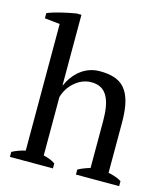

<svg xmlns="http://www.w3.org/2000/svg" viewBox="-112 -840 811 927"><g transform="rotate(15 293.5 -376.0)"><path d="M570 -25C550 -38 527 -44 504 -49V-302C504 -385 489 -437 461 -469C433 -501 390 -512 337 -512C262 -512 209 -462 181 -399H180V-752H155C108 -744 53 -732 14 -716V-690L90 -682V-49C67 -44 45 -36 24 -25V0H239V-25C220 -38 201 -44 180 -49V-341C188 -369 204 -396 227 -416C250 -436 277 -450 312 -450C389 -450 414 -387 414 -283V-49C390 -42 370 -34 354 -25V0H570Z"/></g></svg>

Font: PT Serif
Style: Regular
Weight: 400
Designer: A.Korolkova, O.Umpeleva, V.Yefimov
Foundry: ParaType Ltd
Version: Version 1.000;PS 001.000;hotconv 1.0.88;makeotf.lib2.5.64775